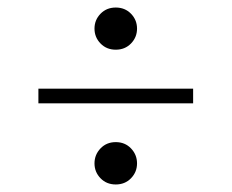

<svg xmlns="http://www.w3.org/2000/svg" viewBox="-20 -511 615 510"><path d="M287.5 -491Q312 -491 328 -474.5Q344 -458 344 -435Q344 -412 328 -395.5Q312 -379 287.5 -379Q263 -379 247 -395.5Q231 -412 231 -435Q231 -458 247 -474.5Q263 -491 287.5 -491ZM82 -275.5H493V-236.5H82ZM287.5 -133.5Q312 -133.5 328 -116.8Q344 -100 344 -77Q344 -54 328 -37.5Q312 -21 287.5 -21Q263 -21 247 -37.5Q231 -54 231 -77Q231 -100 247 -116.8Q263 -133.5 287.5 -133.5Z"/></svg>

Font: Newsreader 72pt SemiBold
Style: Regular
Weight: 600
Designer: Hugues Gentile
Foundry: Production Type
Version: Version 1.003; ttfautohint (v1.8.3)